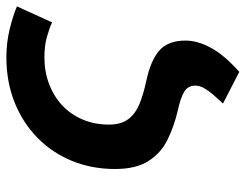

<svg xmlns="http://www.w3.org/2000/svg" viewBox="-104 -475 769 601"><g transform="rotate(-90 280.5 -174.5)"><path d="M356 190 257 139Q272 123 284.5 108.5Q297 94 305 80Q313 66 313 52Q313 29 293.5 17.5Q274 6 237 -2Q185 -14 143 -35Q101 -56 76.5 -95Q52 -134 52 -199Q52 -272 77.5 -334Q103 -396 150 -442Q197 -488 261 -513.5Q325 -539 402 -539Q448 -539 490.5 -528.5Q533 -518 561 -506L511 -396Q494 -404 466 -412Q438 -420 402 -420Q357 -420 318.5 -405.5Q280 -391 251.5 -364.5Q223 -338 207 -300.5Q191 -263 191 -218Q191 -180 208 -157.5Q225 -135 255.5 -122.5Q286 -110 328 -101Q390 -88 422 -61Q454 -34 454 22Q454 59 431.5 101Q409 143 356 190Z"/></g></svg>

Font: Ubuntu Sans Mono
Style: Italic
Weight: 400
Italic angle: -13.5°
Monospace: yes
Designer: Dalton Maag Ltd
Foundry: Dalton Maag Ltd
Version: Version 1.006